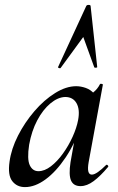

<svg xmlns="http://www.w3.org/2000/svg" viewBox="-20 -751 481 784"><path d="M82 13Q49 13 30 -11.5Q11 -36 19 -91Q26 -143 53.5 -197Q81 -251 120.5 -297Q160 -343 205 -371Q250 -399 291 -399Q310 -399 330 -392Q350 -385 364.5 -368.5Q379 -352 381 -326L327 -357Q342 -359 360 -373Q378 -387 388 -407Q390 -410 395.5 -408.5Q401 -407 400 -405L342 -89Q333 -38 355 -38Q365 -38 380 -48.5Q395 -59 413 -77Q416 -80 420 -76Q424 -72 421 -69Q390 -32 362.5 -11.5Q335 9 309 9Q280 9 270 -14Q260 -37 268 -89L293 -229L313 -246Q287 -166 248 -108Q209 -50 166 -18.5Q123 13 82 13ZM137 -52Q162 -52 188 -72Q214 -92 237 -124Q260 -156 276.5 -192.5Q293 -229 299 -261Q307 -304 292.5 -329.5Q278 -355 246 -355Q216 -354 185.5 -328.5Q155 -303 132 -259.5Q109 -216 99 -160Q90 -101 101.5 -76.5Q113 -52 137 -52ZM350 -726 377 -477Q377 -475 371.5 -474.5Q366 -474 365 -476L320 -600L228 -474Q226 -471 221 -473Q216 -475 217 -477L332 -726Q334 -731 342 -731Q350 -731 350 -726Z"/></svg>

Font: Cormorant Garamond Light SemiBold
Style: Italic
Weight: 600
Italic angle: -10°
Version: Version 4.001